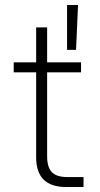

<svg xmlns="http://www.w3.org/2000/svg" viewBox="-20 -750 400 770"><path d="M249 -730H293L285 -550H249ZM35 -500H125V-640H169V-500H305V-460H169V-124Q169 -79 188 -59.5Q207 -40 249 -40H315V0H245Q125 0 125 -119V-460H35Z"/></svg>

Font: Retni Sans Light
Style: Regular
Weight: 300
Designer: Vitaly Kuzmin
Foundry: ParaType Ltd.
Version: Version 1.00;March 2, 2019;FontCreator 11.5.0.2425 64-bit; t